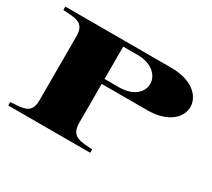

<svg xmlns="http://www.w3.org/2000/svg" viewBox="-133 -938 1298 1177"><g transform="rotate(30 516.0 -350.0)"><path d="M780 -700H27V-676C113 -669 177 -676 177 -576V-124C177 -24 113 -31 27 -24V0H607V-24C533 -31 457 -22 457 -124V-401H780C926 -401 999 -475 999 -550C999 -625 925 -700 780 -700ZM558 -665C662 -665 715 -607 715 -549C715 -492 664 -436 558 -436H457V-665Z"/></g></svg>

Font: Sprat Extended Black
Style: Regular
Weight: 900
Width: 9
Designer: Ethan Nakache
Foundry: Collletttivo
Version: Version 2.000;Glyphs 3.2 (3217)